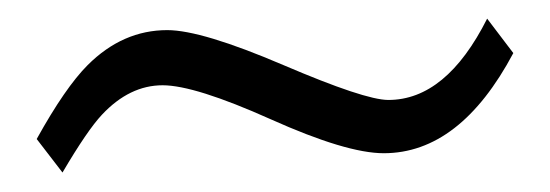

<svg xmlns="http://www.w3.org/2000/svg" viewBox="-20 -364 584 204"><path d="M525.4 -307.6Q468.8 -201.2 387.7 -201.2Q348.1 -201.2 267.6 -237.3Q187 -273.4 152.8 -273.4Q117.7 -273.4 88.4 -242.2Q72.8 -225.6 46.4 -180.7L19 -216.3Q49.3 -271 73.2 -294.9Q110.4 -332 157.7 -332Q194.3 -332 281 -294.9Q367.7 -257.8 392.6 -257.8Q454.1 -257.8 497.6 -344.2Z"/></svg>

Font: Dai Banna SIL Light
Style: Oblique
Weight: 400
Italic angle: -11°
Designer: Victor Gaultney
Foundry: SIL International
Version: Version 2.000